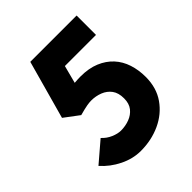

<svg xmlns="http://www.w3.org/2000/svg" viewBox="-191 -804 938 938"><g transform="rotate(-45 278.0 -335.0)"><path d="M243 10Q189 10 136 -16Q83 -42 45 -85L149 -174Q169 -152 196 -140.5Q223 -129 245 -129Q276 -129 304 -139.5Q332 -150 349.5 -172Q367 -194 367 -230Q367 -268 350 -291Q333 -314 305 -325Q277 -336 245 -336Q233 -336 215.5 -333Q198 -330 161 -320L85 -377L169 -680H489V-546H274L250 -454Q261 -455 271.5 -455.5Q282 -456 292 -456Q349 -456 391 -438.5Q433 -421 461 -390.5Q489 -360 502.5 -318.5Q516 -277 516 -229Q516 -154 478.5 -100.5Q441 -47 379 -18.5Q317 10 243 10Z"/></g></svg>

Font: Teachers
Style: Bold
Weight: 700
Designer: Alfredo Marco Pradil, Chank Diesel
Version: Version 1.001